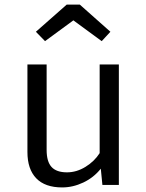

<svg xmlns="http://www.w3.org/2000/svg" viewBox="-20 -809 640 840"><path d="M177 -629 137 -670 272 -789H329L463 -670L425 -629L301 -720ZM184 -527V-153Q184 -102 205.5 -78.5Q227 -55 273 -55Q315 -55 354 -79Q393 -103 416 -139V-527H500V0H428L421 -71Q390 -32 344.5 -10.5Q299 11 252 11Q177 11 138.5 -29Q100 -69 100 -144V-527Z"/></svg>

Font: Fira Mono
Style: Regular
Weight: 400
Designer: Carrois Corporate & Edenspiekermann AG
Foundry: Carrois Corporate GbR & Edenspiekermann AG
Version: Version 3.206;PS 003.206;hotconv 1.0.70;makeotf.lib2.5.58329